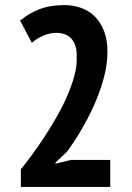

<svg xmlns="http://www.w3.org/2000/svg" viewBox="-20 -734 518 754"><path d="M402 -532Q402 -480 387 -425.5Q372 -371 348.5 -319Q325 -267 297 -220Q269 -173 242 -137L198 -96V-91L258 -106H413V0H62V-69Q83 -95 107.5 -128.5Q132 -162 156.5 -199.5Q181 -237 204 -277.5Q227 -318 244.5 -358.5Q262 -399 272.5 -438Q283 -477 281 -511Q283 -553 263 -579Q243 -605 200 -605Q175 -605 149 -593.5Q123 -582 105 -566L59 -653Q92 -681 134 -697.5Q176 -714 233 -714Q269 -714 300 -702.5Q331 -691 353.5 -668Q376 -645 389 -611Q402 -577 402 -532Z"/></svg>

Font: PT Sans Narrow
Style: Bold
Weight: 700
Width: 3
Designer: A.Korolkova, O.Umpeleva, V.Yefimov
Foundry: ParaType Ltd
Version: Version 2.003W OFL